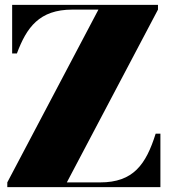

<svg xmlns="http://www.w3.org/2000/svg" viewBox="-20 -770 714 790"><path d="M30 -750V-550H49.5C89.5 -657 141.5 -730.5 278 -730.5H385L10 -19.5V0H640V-220H620.5C580.5 -93 528.5 -19.5 392 -19.5H255L630 -730.5V-750Z"/></svg>

Font: Bodoni* 11pt Fatface
Style: Regular
Weight: 900
Version: Version 2.3